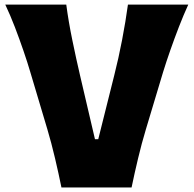

<svg xmlns="http://www.w3.org/2000/svg" viewBox="-20 -830 857 850"><path d="M252 0Q239.7 -61 223.6 -129.4Q207.5 -197.8 189.9 -256.8L114.3 -510.3Q101.6 -553.7 83.7 -605.7Q65.9 -657.7 45.7 -710.4Q25.4 -763.2 3.4 -809.6H273.4Q283.2 -734.9 300.3 -651.9Q317.4 -568.8 334.5 -495.6L400.4 -213.9H415L485.8 -496.6Q504.9 -571.8 520.5 -653.1Q536.1 -734.4 546.4 -809.6H813.5Q792.5 -763.7 772.2 -711.4Q752 -659.2 733.9 -607.4Q715.8 -555.7 702.1 -511.2L625.5 -256.3Q607.4 -196.3 591.3 -128.9Q575.2 -61.5 562.5 0Z"/></svg>

Font: Pinar ExtraBold
Style: Regular
Weight: 800
Designer: Amin Abedi
Version: Version 3.000